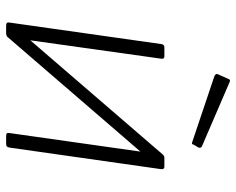

<svg xmlns="http://www.w3.org/2000/svg" viewBox="-94 -696 790 643"><g transform="rotate(90 301.5 -375.0)"><path d="M177 -519 106 -13Q105 0 92 0H67Q60 0 57.5 -2.5Q55 -5 56 -11L128 -519Q129 -530 139 -530H169Q179 -530 177 -519ZM547 -519 475 -13Q474 -6 471.5 -3Q469 0 461 0H437Q429 0 427 -2.5Q425 -5 426 -11L498 -519Q499 -530 508 -530H539Q548 -530 547 -519ZM500 -527 528 -496 102 -2 75 -34ZM246 -747Q247 -749 249.5 -749.5Q252 -750 254 -749L470 -656Q473 -655 474.5 -652Q476 -649 475 -645L465 -628Q464 -623 461.5 -622.5Q459 -622 454 -624L237 -697Q231 -699 229 -703Q227 -707 230 -711Z"/></g></svg>

Font: Libre Franklin ExtraLight
Style: Italic
Weight: 250
Italic angle: -8°
Designer: Pablo Impallari, Rodrigo Fuenzalida, Nhung Nguyen
Foundry: Impallari Type
Version: Version 3.000